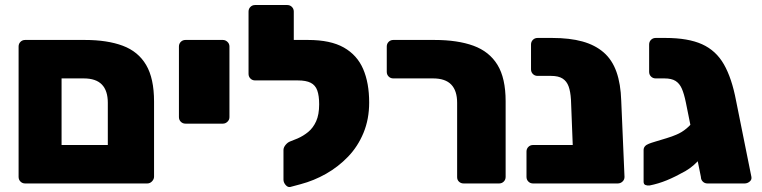

<svg xmlns="http://www.w3.org/2000/svg" viewBox="-20 -730 3033 764"><path d="M80 0Q69 0 61.5 -7.5Q54 -15 54 -26V-545Q54 -556 61.5 -563.5Q69 -571 80 -571H318Q407 -571 468.5 -548Q530 -525 561.5 -471.5Q593 -418 593 -326V-27Q593 -17 585 -8.5Q577 0 566 0ZM225 -153H409V-321Q409 -369 385.5 -393.5Q362 -418 313 -418H225Z M718 -238Q707 -238 699.5 -245.5Q692 -253 692 -264V-545Q692 -556 699.5 -563.5Q707 -571 718 -571H867Q877 -571 885 -563.5Q893 -556 893 -545V-264Q893 -253 885 -245.5Q877 -238 867 -238Z M1135 14Q1125 16 1116.5 6Q1108 -4 1108 -15V-133Q1108 -143 1116 -153Q1124 -163 1134 -167L1164 -179Q1187 -189 1206.5 -205Q1226 -221 1238 -247.5Q1250 -274 1250 -315Q1250 -349 1242.5 -370Q1235 -391 1216.5 -400.5Q1198 -410 1165 -410H1144Q1134 -410 1126 -417.5Q1118 -425 1118 -436V-547Q1118 -557 1126 -564Q1134 -571 1144 -571H1206Q1295 -571 1348 -541Q1401 -511 1425 -455.5Q1449 -400 1449 -322Q1449 -256 1426.5 -201.5Q1404 -147 1365 -106.5Q1326 -66 1277.5 -38.5Q1229 -11 1176 3ZM1185 -410H995Q984 -410 976.5 -417.5Q969 -425 969 -436V-684Q969 -695 976.5 -702.5Q984 -710 995 -710H1123Q1134 -710 1141.5 -702.5Q1149 -695 1149 -684V-571H1186Z M1825 0Q1814 0 1806.5 -7Q1799 -14 1799 -25V-321Q1799 -369 1775.5 -393.5Q1752 -418 1703 -418H1545Q1534 -418 1526.5 -425.5Q1519 -433 1519 -444V-545Q1519 -556 1526.5 -563.5Q1534 -571 1545 -571H1709Q1801 -571 1864 -548Q1927 -525 1959.5 -472Q1992 -419 1992 -327V-26Q1992 -15 1984.5 -7.5Q1977 0 1966 0Z M2101 0Q2090 0 2082.5 -7.5Q2075 -15 2075 -26V-127Q2075 -138 2082.5 -145.5Q2090 -153 2101 -153H2439V-25Q2439 -14 2431.5 -7Q2424 0 2413 0ZM2290 0Q2279 0 2271.5 -7.5Q2264 -15 2264 -26L2252 -333Q2250 -366 2242.5 -386.5Q2235 -407 2218.5 -417.5Q2202 -428 2173 -428H2119Q2108 -428 2100.5 -435.5Q2093 -443 2093 -454V-553Q2093 -564 2100.5 -571.5Q2108 -579 2119 -579H2177Q2247 -579 2297.5 -565Q2348 -551 2382 -521.5Q2416 -492 2433 -444Q2450 -396 2452 -329L2465 -26Q2465 -15 2457 -7.5Q2449 0 2438 0Z M2795 0Q2784 0 2776.5 -7.5Q2769 -15 2769 -26L2709 -323Q2702 -357 2693 -377.5Q2684 -398 2668 -408Q2652 -418 2624 -418H2589Q2578 -418 2570.5 -425.5Q2563 -433 2563 -444V-553Q2563 -564 2570.5 -571.5Q2578 -579 2589 -579H2628Q2718 -579 2773.5 -554Q2829 -529 2860.5 -474Q2892 -419 2909 -329L2970 -26Q2972 -15 2963 -7.5Q2954 0 2943 0ZM2707 -49Q2666 -26 2633 -12.5Q2600 1 2565 8Q2555 9 2548 6Q2541 3 2541 -7V-133Q2541 -150 2562 -158Q2569 -161 2589 -167Q2609 -173 2632 -180Q2655 -187 2671 -194Q2693 -203 2712 -219Q2731 -235 2746 -256Q2761 -277 2770 -300L2828 -295Q2822 -228 2807.5 -181Q2793 -134 2768 -102Q2743 -70 2707 -49Z"/></svg>

Font: Rubik ExtraBold
Style: Regular
Weight: 800
Designer: Hubert and Fischer
Foundry: Hubert and Fischer
Version: Version 2.300;gftools[0.9.30]